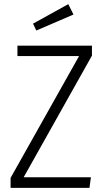

<svg xmlns="http://www.w3.org/2000/svg" viewBox="-20 -905 504 925"><path d="M423 -637 94 -51H418L411 0H31V-48L361 -635H64V-685H423ZM334 -835 155 -758 139 -791 309 -885Z"/></svg>

Font: Fira Sans Condensed Light
Style: Regular
Weight: 300
Width: 3
Designer: bBox Type GmbH & Carrois Corporate GbR & Edenspiekermann AG
Foundry: bBox Type GmbH & Carrois Corporate GbR & Edenspiekermann AG
Version: Version 4.301